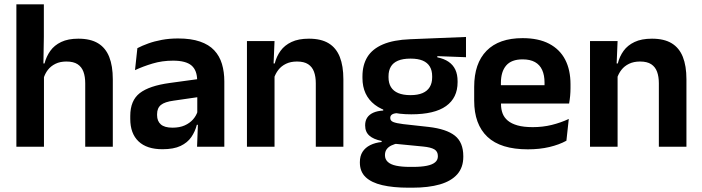

<svg xmlns="http://www.w3.org/2000/svg" viewBox="-20 -681 3256 891"><path d="M375.5 0V-294.5Q375.5 -325.5 367.2 -348Q359 -370.5 340 -383Q321 -395.5 288 -395.5Q259 -395.5 237.5 -385Q216 -374.5 202.2 -356.8Q188.5 -339 182 -316.5L156 -386.5H186.5Q195 -419 213.5 -445Q232 -471 264 -486.2Q296 -501.5 343.5 -501.5Q400 -501.5 435 -480.2Q470 -459 486.8 -417Q503.5 -375 503.5 -313V0ZM56 0V-661H183.5V-510L181 -357.5L184 -348V0Z M894.5 0 899 -120 895.5 -131V-284.5L895 -306.5Q895 -354.5 868.8 -377Q842.5 -399.5 783 -399.5Q732.5 -399.5 688.2 -386.2Q644 -373 606.5 -355.5L617.5 -457.5Q639.5 -469 667.8 -479.2Q696 -489.5 731 -496Q766 -502.5 806.5 -502.5Q866.5 -502.5 908 -488.2Q949.5 -474 974.2 -447.5Q999 -421 1010 -384.2Q1021 -347.5 1021 -303V0ZM734 11.5Q661 11.5 622.8 -25Q584.5 -61.5 584.5 -129V-143Q584.5 -214.5 628.5 -248.8Q672.5 -283 768 -296L907 -315L914.5 -232.5L786.5 -214Q744.5 -208.5 726.8 -194Q709 -179.5 709 -151.5V-146.5Q709 -119 726.2 -103.8Q743.5 -88.5 780.5 -88.5Q813.5 -88.5 837 -99Q860.5 -109.5 875.8 -126.8Q891 -144 897.5 -165.5L915.5 -102H893.5Q885.5 -70.5 867.8 -44.8Q850 -19 818 -3.8Q786 11.5 734 11.5Z M1445.5 0V-294.5Q1445.5 -325.5 1437.2 -348Q1429 -370.5 1410 -383Q1391 -395.5 1358 -395.5Q1329 -395.5 1307.2 -385Q1285.5 -374.5 1271.8 -356.8Q1258 -339 1251 -316.5L1231 -386.5H1255Q1263 -419 1281.8 -445Q1300.5 -471 1332.8 -486.2Q1365 -501.5 1413.5 -501.5Q1470 -501.5 1505 -480.2Q1540 -459 1556.8 -417Q1573.5 -375 1573.5 -313V0ZM1126 0V-490.5H1254L1249 -371L1254 -360.5V0Z M1888.5 -150.5Q1777 -150.5 1719.5 -194.8Q1662 -239 1662 -319V-326.5Q1662 -379.5 1685 -416.8Q1708 -454 1757 -475Q1806 -496 1884 -499L2142.5 -509.5V-415.5L2009.5 -420.5V-415Q2041 -408.5 2061.8 -394.2Q2082.5 -380 2093 -357.8Q2103.5 -335.5 2103.5 -304V-299.5Q2103.5 -227 2050 -188.8Q1996.5 -150.5 1888.5 -150.5ZM1882.5 93.5H1896.5Q1935.5 93.5 1961 88.2Q1986.5 83 1999.2 72.2Q2012 61.5 2012 44.5V43Q2012 22 1995.8 12.2Q1979.5 2.5 1943.5 -1L1800 -15L1829.5 -16.5Q1811 -13 1796.8 -6.2Q1782.5 0.5 1774.5 11.5Q1766.5 22.5 1766.5 38.5V39.5Q1766.5 58 1779.5 70.2Q1792.5 82.5 1818.5 88Q1844.5 93.5 1882.5 93.5ZM1875.5 190Q1804.5 190 1754 178.2Q1703.5 166.5 1676.8 141Q1650 115.5 1650 73.5V71.5Q1650 43 1662.5 23.5Q1675 4 1698 -7.5Q1721 -19 1751 -22V-27Q1713 -34.5 1693.8 -51.8Q1674.5 -69 1674.5 -99V-99.5Q1674.5 -120.5 1684 -135Q1693.5 -149.5 1712.2 -158Q1731 -166.5 1758.5 -168V-182.5L1867 -155.5L1832 -156.5Q1809 -156 1800 -150.2Q1791 -144.5 1791 -134V-133.5Q1791 -120.5 1805 -114.8Q1819 -109 1851.5 -105L1969 -92Q2051.5 -82.5 2090.8 -51.5Q2130 -20.5 2130 44V46.5Q2130 96 2102 127.8Q2074 159.5 2021.2 174.8Q1968.5 190 1893.5 190ZM1885 -239.5Q1918.5 -239.5 1940.8 -249Q1963 -258.5 1974.2 -277Q1985.5 -295.5 1985.5 -322V-327.5Q1985.5 -354 1974.5 -372.2Q1963.5 -390.5 1941.5 -399.8Q1919.5 -409 1886 -409H1884.5Q1849 -409 1826.5 -399.2Q1804 -389.5 1793.5 -371.2Q1783 -353 1783 -327.5V-322Q1783 -295.5 1794.2 -277Q1805.5 -258.5 1828.2 -249Q1851 -239.5 1885 -239.5Z M2429.5 12Q2303.5 12 2242 -46Q2180.5 -104 2180.5 -214V-278Q2180.5 -387 2238 -445.5Q2295.5 -504 2405 -504Q2479 -504 2528.5 -478Q2578 -452 2602.8 -404.2Q2627.5 -356.5 2627.5 -290V-272.5Q2627.5 -254.5 2625.8 -235.8Q2624 -217 2621 -200.5H2505Q2506.5 -228 2506.8 -252.8Q2507 -277.5 2507 -297.5Q2507 -332 2496 -356.2Q2485 -380.5 2462.5 -393Q2440 -405.5 2405 -405.5Q2353.5 -405.5 2329 -377Q2304.5 -348.5 2304.5 -296V-250.5L2305 -236V-197.5Q2305 -174.5 2312.2 -155Q2319.5 -135.5 2336.5 -121.2Q2353.5 -107 2381.8 -99Q2410 -91 2452.5 -91Q2498.5 -91 2540.2 -101.2Q2582 -111.5 2619.5 -129L2608.5 -28Q2575 -9.5 2529.8 1.2Q2484.5 12 2429.5 12ZM2248.5 -200.5V-285.5H2595V-200.5Z M3037.5 0V-294.5Q3037.5 -325.5 3029.2 -348Q3021 -370.5 3002 -383Q2983 -395.5 2950 -395.5Q2921 -395.5 2899.2 -385Q2877.5 -374.5 2863.8 -356.8Q2850 -339 2843 -316.5L2823 -386.5H2847Q2855 -419 2873.8 -445Q2892.5 -471 2924.8 -486.2Q2957 -501.5 3005.5 -501.5Q3062 -501.5 3097 -480.2Q3132 -459 3148.8 -417Q3165.5 -375 3165.5 -313V0ZM2718 0V-490.5H2846L2841 -371L2846 -360.5V0Z"/></svg>

Font: Anek Bangla SemiBold
Style: Regular
Weight: 600
Designer: Sulekha Rajkumar (Bangla), Yesha Goshar (Latin)
Foundry: Ek Type
Version: Version 1.003